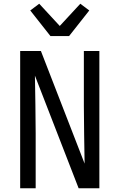

<svg xmlns="http://www.w3.org/2000/svg" viewBox="-20 -1008 640 1028"><path d="M88 0V-735H199L433 -132Q432 -209 430.5 -286.5Q429 -364 429 -441V-735H512V0H401L167 -603Q168 -526 169.5 -448.5Q171 -371 171 -294V0ZM250 -815 142 -952 190 -988 300 -869 410 -988 458 -952 350 -815Z"/></svg>

Font: Iosevka Fixed Extended
Style: Regular
Weight: 400
Width: 7
Monospace: yes
Designer: Belleve Invis
Foundry: Belleve Invis
Version: Version 24.1.1; ttfautohint (v1.8.4)